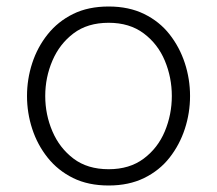

<svg xmlns="http://www.w3.org/2000/svg" viewBox="-20 -560 667 590"><path d="M314 10Q251 10 204.5 -13Q158 -36 126.5 -75.5Q95 -115 79 -164Q63 -213 63 -265Q63 -317 79 -366Q95 -415 126.5 -454.5Q158 -494 204.5 -517Q251 -540 314 -540Q376 -540 423 -517Q470 -494 501 -454.5Q532 -415 548 -366Q564 -317 564 -265Q564 -213 548 -164Q532 -115 501 -75.5Q470 -36 423 -13Q376 10 314 10ZM314 -40Q378 -40 421.5 -72.5Q465 -105 486.5 -156.5Q508 -208 508 -265Q508 -322 486.5 -373.5Q465 -425 421.5 -457.5Q378 -490 314 -490Q249 -490 206 -457.5Q163 -425 141 -373.5Q119 -322 119 -265Q119 -208 141 -156.5Q163 -105 206 -72.5Q249 -40 314 -40Z"/></svg>

Font: Be Vietnam Pro ExtraLight
Style: Regular
Weight: 200
Designer: Lam Bao, Tony Le, Vietanh Nguyen
Foundry: Yellow Type Foundry
Version: Version 1.002; ttfautohint (v1.8.3)